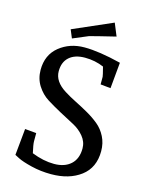

<svg xmlns="http://www.w3.org/2000/svg" viewBox="-133 -979 825 1076"><g transform="rotate(15 279.5 -441.5)"><path d="M131 -138Q131 -120 142 -72Q210 -45 271.5 -45Q333 -45 368.5 -77.5Q404 -110 404 -170Q404 -208 378.5 -239Q353 -270 315.5 -289.5Q278 -309 233.5 -333Q189 -357 151.5 -380.5Q114 -404 88.5 -444Q63 -484 63 -535Q63 -622 123.5 -671Q184 -720 269 -720Q354 -720 482 -688L468 -537L409 -543V-587Q409 -593 396 -643Q345 -665 286.5 -665Q228 -665 195.5 -636Q163 -607 163 -554Q163 -494 232 -451Q262 -432 299 -413.5Q336 -395 373 -374Q410 -353 440.5 -328Q471 -303 490 -265.5Q509 -228 509 -182Q509 -86 442 -35.5Q375 15 270 15Q210 15 155 1.5Q100 -12 75 -25L50 -38L65 -192L131 -186ZM396 -898 426 -825Q294 -793 275 -787L187 -750L167 -798Z"/></g></svg>

Font: Andada SC
Style: Regular
Weight: 400
Designer: Carolina Giovagnoli
Foundry: Carolina Giovagnoli
Version: Version 1.003